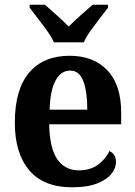

<svg xmlns="http://www.w3.org/2000/svg" viewBox="-20 -786 574 816"><path d="M286 10Q166 10 104.5 -62Q43 -134 43 -265Q43 -406 104 -477.5Q165 -549 276 -549Q377 -549 436 -487.5Q495 -426 495 -307V-258H189Q191 -156 223.5 -109Q256 -62 316 -62Q364 -62 396.5 -86Q429 -110 445 -144Q473 -131 473 -98Q473 -71 453 -46.5Q433 -22 392 -6Q351 10 286 10ZM351 -320Q351 -397 334 -441.5Q317 -486 278 -486Q239 -486 216 -443.5Q193 -401 191 -320ZM209 -606Q199 -629 180 -655.5Q161 -682 140.5 -708Q120 -734 106 -753V-766H171Q191 -748 221 -721.5Q251 -695 272 -673Q293 -695 323.5 -721.5Q354 -748 374 -766H439V-753Q424 -734 404 -708Q384 -682 365 -655.5Q346 -629 336 -606Z"/></svg>

Font: Noto Serif Tamil SemiCondensed
Style: Bold Italic
Weight: 700
Width: 4
Italic angle: -12°
Designer: Indian Type Foundry, Tom Grace, and the Monotype Design Team
Foundry: Monotype Imaging Inc.
Version: Version 2.003; ttfautohint (v1.8.4.7-5d5b)